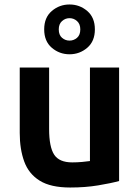

<svg xmlns="http://www.w3.org/2000/svg" viewBox="-20 -825 625 856"><path d="M293 11Q206 11 157 -19.5Q108 -50 88 -105Q68 -160 68 -232V-524H199V-250Q199 -170 221.5 -135.5Q244 -101 302 -101Q324 -101 346 -103Q368 -105 381 -107V-524H511V-18Q475 -8 417.5 1.5Q360 11 293 11ZM290 -583Q245 -583 211 -612Q177 -641 177 -694Q177 -747 211 -776Q245 -805 290 -805Q335 -805 369 -776Q403 -747 403 -694Q403 -641 369 -612Q335 -583 290 -583ZM290 -644Q309 -644 323.5 -656.5Q338 -669 338 -694Q338 -718 323.5 -731Q309 -744 290 -744Q271 -744 256.5 -731Q242 -718 242 -694Q242 -669 256.5 -656.5Q271 -644 290 -644Z"/></svg>

Font: Ubuntu Sans
Style: Bold
Weight: 700
Designer: Dalton Maag Ltd
Foundry: Dalton Maag Ltd
Version: Version 1.006; ttfautohint (v1.8.4.7-5d5b)